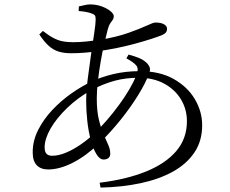

<svg xmlns="http://www.w3.org/2000/svg" viewBox="-20 -807 1040 869"><path d="M431 20Q553 5 641.5 -31Q730 -67 778 -123.5Q826 -180 826 -258Q826 -312 799.5 -356.5Q773 -401 724 -428Q675 -455 607 -455Q549 -455 499 -441.5Q449 -428 395 -400Q332 -365 283.5 -318Q235 -271 208.5 -224.5Q182 -178 182 -140Q182 -120 190.5 -111Q199 -102 216 -102Q245 -102 278.5 -116Q312 -130 346 -153.5Q380 -177 408 -204Q436 -231 464.5 -264Q493 -297 519 -332.5Q545 -368 565 -402Q585 -436 596 -463Q609 -494 598 -509Q587 -524 552 -543L562 -560Q589 -553 611.5 -543.5Q634 -534 649 -517Q657 -507 658.5 -497.5Q660 -488 655 -474Q639 -431 605 -376Q571 -321 526.5 -265.5Q482 -210 432 -161Q371 -102 310.5 -71Q250 -40 198 -40Q165 -40 146.5 -59Q128 -78 128 -118Q128 -170 152.5 -218.5Q177 -267 216.5 -309Q256 -351 303 -384Q350 -417 395 -438Q436 -458 492.5 -471.5Q549 -485 612 -485Q703 -485 766 -449.5Q829 -414 862 -358Q895 -302 895 -240Q895 -169 860 -117Q825 -65 763 -30.5Q701 4 617 22Q533 40 435 42ZM449 -85Q431 -85 416 -110Q401 -135 390.5 -174.5Q380 -214 375 -260.5Q370 -307 370 -349Q370 -394 377 -449.5Q384 -505 392 -560Q400 -615 406.5 -657.5Q413 -700 413 -719Q413 -732 409.5 -737Q406 -742 395 -746Q381 -751 366.5 -753.5Q352 -756 336 -757L337 -778Q350 -781 364 -784Q378 -787 387 -787Q416 -787 440.5 -778Q465 -769 480 -756.5Q495 -744 495 -734Q495 -724 490 -717Q485 -710 479 -701.5Q473 -693 468 -675Q461 -649 452 -610Q443 -571 435.5 -527Q428 -483 423 -439.5Q418 -396 418 -361Q418 -305 427.5 -265.5Q437 -226 449 -198.5Q461 -171 470 -151Q479 -131 479 -112Q479 -98 470.5 -91.5Q462 -85 449 -85ZM302 -566Q270 -566 245.5 -573.5Q221 -581 200.5 -599.5Q180 -618 158 -651L174 -667Q201 -646 222 -635Q243 -624 263.5 -620Q284 -616 309 -616Q339 -616 369 -619Q399 -622 428 -626Q507 -639 560.5 -658Q614 -677 644 -691Q674 -705 683 -705Q709 -705 722.5 -697Q736 -689 736 -677Q736 -667 731 -660.5Q726 -654 713 -648Q696 -641 665 -631Q634 -621 594 -610Q554 -599 510 -590Q466 -581 423 -575Q394 -571 362.5 -568.5Q331 -566 302 -566Z"/></svg>

Font: Noto Serif SC
Style: Regular
Weight: 400
Designer: Ryoko NISHIZUKA 西塚涼子 (kana & ideographs); Frank Grießhammer (Latin, Greek & Cyrillic); Wenlong ZHANG 张文龙 (bopomofo); San
Foundry: Adobe
Version: Version 2.002-H1;hotconv 1.1.0;makeotfexe 2.6.0